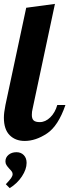

<svg xmlns="http://www.w3.org/2000/svg" viewBox="-28 -720 357 989"><path d="M21.5 -24C41.2 -4 67 6 99 6C137 6 175.3 -6.8 214 -32.5C252.7 -58.2 284.3 -107 309 -179H267C259.7 -153 247.7 -131.8 231 -115.5C214.3 -99.2 196.3 -91 177 -91C162.3 -91 151.8 -93.8 145.5 -99.5C139.2 -105.2 136 -114.7 136 -128C136 -139.3 137.3 -150 140 -160L255 -700L107 -680L0 -179C-5.3 -152.3 -8 -130.7 -8 -114C-8 -74 1.8 -44 21.5 -24ZM2 229 22 249C48 233 69 212.8 85 188.5C101 164.2 109 141 109 119C109 102.3 104.2 89 94.5 79C84.8 69 72.3 64 57 64C40.3 64 26.7 68.5 16 77.5C5.3 86.5 0 97.7 0 111C0 118.3 1.7 124.7 5 130C8.3 135.3 13.3 141.7 20 149C26 155 30.3 160 33 164C35.7 168 37 172.3 37 177C37 183 34.5 189.7 29.5 197C24.5 204.3 15.3 215 2 229Z"/></svg>

Font: DonutKreme
Style: Regular
Weight: 400
Designer: Impallari Type
Foundry: Impallari Type
Version: Version 2.100